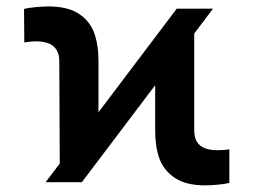

<svg xmlns="http://www.w3.org/2000/svg" viewBox="-20 -557 775 587"><path d="M520.3 -530.4H631.2L230.3 0H119.5ZM90.5 -430.6Q74.3 -430.6 54.3 -427.2L53.5 -529.8Q67.2 -533 88.9 -535.2Q110.6 -537.3 128.6 -537.3Q186.3 -537.3 220.2 -515.4Q254.1 -493.5 267.6 -457.2Q281.1 -420.8 281.1 -369.2V-118.2L162.9 -12.9L161.3 -369.2Q161.3 -392.3 152 -405.9Q142.7 -419.5 127 -425Q111.2 -430.6 90.5 -430.6ZM454.4 -158.5Q454.4 -158.9 454.4 -158.9Q454.4 -158.9 454.4 -159.2V-412.2L573.8 -517.5V-158.4Q573.8 -135.9 582.6 -122.6Q591.4 -109.3 607.1 -103.6Q622.8 -97.8 645.4 -97.8Q666.9 -97.8 681.2 -100.4V2.2Q668.4 5.6 646.5 7.6Q624.6 9.7 606.9 9.7Q547.7 9.7 513.7 -13.7Q479.8 -37.1 467.1 -72.9Q454.4 -108.6 454.4 -158.5Z"/></svg>

Font: Pretendard Variable
Style: Regular
Weight: 400
Designer: Base glyphs from Inter by Rasmus Andersson; Hangul glyphs from Noto Sans CJK(Source Han Sans) by Jang Soo-young and Kang
Foundry: Kil Hyung-jin
Version: Version 1.100;FEAKit 1.0